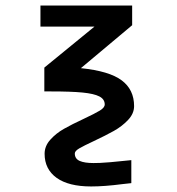

<svg xmlns="http://www.w3.org/2000/svg" viewBox="-20 -541 640 693"><path d="M126 -521H457V-450L272 -295Q374.5 -284.5 419.2 -251Q464 -217.5 464 -158Q464 -131 442.2 -108Q420.5 -85 391 -68.5Q361.5 -52 318 -31.5Q282.5 -15 266.2 -5.5Q250 4 250 13Q250 32 267.5 39.8Q285 47.5 317.5 47.5Q333 47.5 341 47Q378 45 413.5 41Q441.5 38 454 37V120L422 123.5Q357 132 309 132Q227.5 132 184.2 100.8Q141 69.5 141 14Q141 -14 161.8 -37Q182.5 -60 210.8 -76Q239 -92 283 -112.5Q322.5 -131 340.2 -141.8Q358 -152.5 358 -164Q358 -183 338.5 -193Q319 -203 277.8 -207Q236.5 -211 163.5 -211H140V-297L321 -445H126Z"/></svg>

Font: JuliaMono
Style: Bold
Weight: 700
Monospace: yes
Designer: cormullion
Foundry: corm
Version: Version 0.055; ttfautohint (v1.8.4)